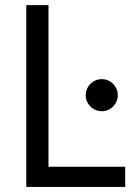

<svg xmlns="http://www.w3.org/2000/svg" viewBox="-20 -740 534 760"><path d="M84 -719.7H171.9V-80.1H475.6V0H84ZM319.3 -363.3Q319.3 -380.4 327.9 -395Q336.4 -409.7 351.1 -418.2Q365.7 -426.8 382.8 -426.8Q399.9 -426.8 414.6 -418.2Q429.2 -409.7 437.7 -395Q446.3 -380.4 446.3 -363.3Q446.3 -346.2 437.7 -331.5Q429.2 -316.9 414.6 -308.3Q399.9 -299.8 382.8 -299.8Q365.7 -299.8 351.1 -308.3Q336.4 -316.9 327.9 -331.5Q319.3 -346.2 319.3 -363.3Z"/></svg>

Font: Reddit Sans Fudge
Style: Regular
Weight: 400
Designer: Stephen Hutchings
Foundry: Reddit
Version: Version 1.011